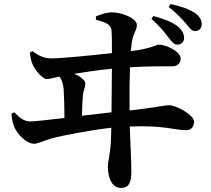

<svg xmlns="http://www.w3.org/2000/svg" viewBox="-20 -851 1040 947"><path d="M811 -666C828 -644 837 -631 855 -631C873 -631 888 -644 888 -663C888 -684 879 -701 858 -720C830 -742 787 -759 736 -772L727 -758C771 -719 792 -691 811 -666ZM897 -735C916 -711 925 -698 943 -698C966 -698 975 -716 975 -732C975 -754 962 -774 937 -790C909 -807 874 -820 821 -831L812 -817C855 -782 877 -758 897 -735ZM37 -291C37 -277 41 -246 50 -226C63 -193 108 -142 148 -142C168 -142 194 -157 237 -169C279 -181 422 -209 529 -221L527 -153C523 -87 512 -55 512 -30C512 33 536 76 577 76C614 76 628 51 628 -5C628 -36 626 -76 624 -128L620 -227C793 -234 844 -208 899 -209C920 -209 937 -223 937 -251C937 -284 849 -332 814 -332C791 -332 752 -321 619 -306C618 -389 619 -467 621 -519C710 -525 794 -524 830 -524C857 -524 871 -541 871 -563C871 -596 800 -631 763 -631C752 -631 723 -610 625 -599C627 -619 629 -639 634 -661C641 -691 655 -702 655 -728C655 -759 586 -789 535 -790C511 -791 481 -782 453 -770V-754C500 -740 526 -733 530 -702C532 -677 532 -645 532 -589C433 -578 283 -563 236 -563C201 -563 176 -572 140 -599L127 -592C130 -566 134 -549 142 -531C157 -499 191 -461 211 -461C222 -461 246 -467 272 -473C282 -463 291 -445 294 -411C296 -377 298 -319 298 -269C219 -260 151 -252 129 -252C95 -252 69 -277 51 -297ZM532 -512 530 -297 384 -280C385 -320 387 -361 389 -384C393 -409 401 -421 401 -439C401 -457 371 -477 346 -487C400 -496 470 -506 532 -512Z"/></svg>

Font: Noto Serif SC
Style: Bold
Weight: 700
Designer: Ryoko NISHIZUKA 西塚涼子 (kana & ideographs); Frank Grießhammer (Latin, Greek & Cyrillic); Wenlong ZHANG 张文龙 (bopomofo); San
Foundry: Adobe
Version: Version 2.001;hotconv 1.1.0;makeotfexe 2.6.0